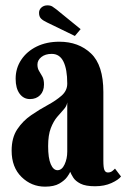

<svg xmlns="http://www.w3.org/2000/svg" viewBox="-20 -687 472 718"><path d="M148.5 11Q97.5 11 60.5 -25.2Q23.5 -61.5 23.5 -123.5Q23.5 -172 44.5 -203.5Q65.5 -235 96.5 -256.2Q127.5 -277.5 158.5 -294.2Q189.5 -311 210.5 -329.5Q231.5 -348 231.5 -374.5Q231.5 -428 217.2 -456.8Q203 -485.5 173.5 -485.5Q149.5 -485.5 134.8 -473.8Q120 -462 120 -445.5Q120 -431.5 126 -421.8Q132 -412 138.2 -401Q144.5 -390 144.5 -371Q144.5 -346 130 -331.2Q115.5 -316.5 92 -316.5Q68 -316.5 53.2 -336.8Q38.5 -357 38.5 -392.5Q38.5 -432 59.5 -463.5Q80.5 -495 117.2 -513Q154 -531 202 -531Q274 -531 320.2 -487.2Q366.5 -443.5 366.5 -343V-86.5Q366.5 -60 370.5 -51Q374.5 -42 383.5 -42Q393 -42 399.8 -47.2Q406.5 -52.5 410 -56.5L432.5 -27Q423 -14.5 396.8 -2.5Q370.5 9.5 335.5 9.5Q300 9.5 281 -0.2Q262 -10 254 -22.8Q246 -35.5 242.5 -44.5Q240.5 -38.5 231 -25.2Q221.5 -12 201.8 -0.5Q182 11 148.5 11ZM195 -50.5Q211.5 -50.5 221.5 -72Q231.5 -93.5 231.5 -120V-304Q229.5 -290 218.5 -278Q207.5 -266 193.8 -249.8Q180 -233.5 170 -207.8Q160 -182 160 -140.5Q160 -95.5 169.8 -73Q179.5 -50.5 195 -50.5ZM260 -552.5 156 -603Q141 -610 133.5 -617.5Q126 -625 126 -639Q126 -651 135 -659Q144 -667 157.5 -667Q168.5 -667 175.5 -662.8Q182.5 -658.5 190 -652.5L281.5 -578Z"/></svg>

Font: Imbue 10pt ExtraBold
Style: Regular
Weight: 800
Designer: Tyler Finck
Foundry: Etcetera Type Company
Version: Version 1.102; ttfautohint (v1.8.3)